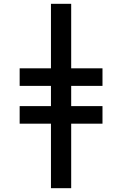

<svg xmlns="http://www.w3.org/2000/svg" viewBox="-20 -843 640 1006"><path d="M247 143V-195H83V-287H247V-393H83V-485H247V-823H353V-485H517V-393H353V-287H517V-195H353V143Z"/></svg>

Font: Iosevka Curly SmBdEx
Style: Regular
Weight: 600
Width: 7
Monospace: yes
Designer: Belleve Invis
Foundry: Belleve Invis
Version: Version 11.1.0; ttfautohint (v1.8.3)